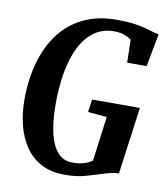

<svg xmlns="http://www.w3.org/2000/svg" viewBox="-84 -823 789 902"><g transform="rotate(10 310.0 -372.0)"><path d="M284 8Q219 8 172.2 -17Q125.5 -42 96 -85.8Q66.5 -129.5 52.2 -186Q38 -242.5 38 -304.5Q38 -403 61 -485Q84 -567 129.5 -626.8Q175 -686.5 242.8 -719Q310.5 -751.5 399.5 -751.5Q451 -751.5 484.5 -746.8Q518 -742 540.5 -735.5Q563 -729 580.5 -724Q587 -722.5 593.2 -721Q599.5 -719.5 605.5 -718.5L576 -561.5H483L480.5 -670.5Q465.5 -681.5 445.8 -688.8Q426 -696 399 -696Q341 -696 300.2 -665Q259.5 -634 234.2 -580.8Q209 -527.5 197.5 -459.2Q186 -391 186 -316.5Q186 -262 192.2 -214.5Q198.5 -167 212.8 -131Q227 -95 251.2 -74.8Q275.5 -54.5 311.5 -54.5Q339 -54.5 362.8 -60.8Q386.5 -67 405 -81L433 -293.5L342.5 -301.5L351 -362.5H579L535.5 -42.5Q519.5 -42.5 498.5 -37.8Q477.5 -33 458.5 -26.5Q423 -15.5 383 -3.8Q343 8 284 8Z"/></g></svg>

Font: Merriweather 24pt SemiCondensed
Style: Bold Italic
Weight: 700
Width: 4
Italic angle: -7.8°
Designer: Eben Sorkin
Foundry: Eben Sorkin
Version: Version 2.101